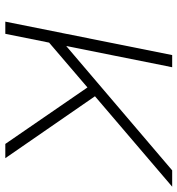

<svg xmlns="http://www.w3.org/2000/svg" viewBox="8 -692 684 741"><g transform="rotate(90 350.5 -322.0)"><path d="M352 -346 591 0H536L318 -317L145 -169L111 0H64L193 -644H240L158 -235L638 -644H701Z"/></g></svg>

Font: Montserrat Ace
Style: Light Italic
Weight: 300
Italic angle: -11.3°
Designer: Julieta Ulanovsky
Foundry: Julieta Ulanovsky
Version: Version 1